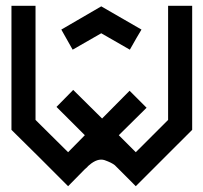

<svg xmlns="http://www.w3.org/2000/svg" viewBox="-20 -642 700 662"><path d="M642.6 -194.3 574.2 -126 506.8 -58.6 448.2 0 376 -72.3Q365.2 -81.1 340.8 -89.8Q316.4 -97.7 287.1 -72.3Q283.2 -69.3 280.3 -65.4L272.5 -58.6Q252.9 -39.1 214.8 0L117.2 -97.7L19.5 -194.3V-622.1H102.5V-228.5Q139.6 -191.4 214.8 -117.2Q234.4 -136.7 272.5 -175.8L174.8 -273.4Q194.3 -293 232.4 -332Q265.6 -299.8 332 -233.4Q363.3 -265.6 426.8 -329.1L485.4 -270.5Q454.1 -239.3 389.6 -175.8L448.2 -117.2L559.6 -228.5V-622.1H642.6ZM329.1 -527.3Q295.9 -508.8 230.5 -470.7Q217.8 -494.1 191.4 -540Q237.3 -566.4 329.1 -620.1Q375 -593.8 467.8 -540Q454.1 -517.6 427.7 -470.7Q394.5 -490.2 329.1 -527.3Z"/></svg>

Font: mr_KirucoupageG
Style: Regular
Weight: 400
Designer: Jan Henkel
Version: Version 1.00 May 25, 2020, initial release